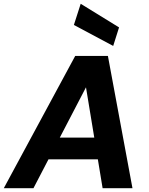

<svg xmlns="http://www.w3.org/2000/svg" viewBox="-44 -996 786 1016"><path d="M-24 0 354 -700H527L657 0H499L411 -534L133 0ZM108 -153 167 -268H543L561 -153ZM555 -753 347 -864 383 -976 586 -851Z"/></svg>

Font: DM Sans Black
Style: Italic
Weight: 900
Italic angle: -10°
Designer: Colophon Foundry, Jonny Pinhorn
Foundry: Colophon Foundry
Version: Version 4.004;gftools[0.9.30]